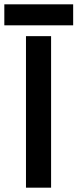

<svg xmlns="http://www.w3.org/2000/svg" viewBox="-37 -867 358 887"><path d="M83 0V-700H199V0ZM-17 -750V-847H301V-750Z"/></svg>

Font: Figtree Light SemiBold
Style: Regular
Weight: 600
Version: Version 2.002